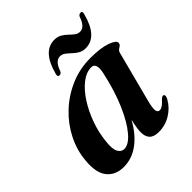

<svg xmlns="http://www.w3.org/2000/svg" viewBox="-182 -767 900 900"><g transform="rotate(-45 268.5 -317.0)"><path d="M425.5 -132Q414 -88.5 417 -73.5Q420 -58.5 432 -58.5Q441 -58.5 451 -65Q461 -71.5 476 -88Q487.5 -99 494.5 -96Q504.5 -91.5 494 -71Q473.5 -34 437.2 -11.8Q401 10.5 357.5 10.5Q325 10.5 310.5 -4.8Q296 -20 296 -48.5Q296 -73.5 307.5 -121.5Q273 -58.5 226.5 -24Q180 10.5 125.5 10.5Q70.5 10.5 41.2 -26.8Q12 -64 20 -140.5Q25.5 -202 54.5 -259.5Q83.5 -317 131.5 -362.5Q179.5 -408 241.8 -435Q304 -462 375.5 -462Q443.5 -462 482.2 -448Q521 -434 519.5 -418.5Q519 -409.5 512.8 -405Q506.5 -400.5 499.8 -395.8Q493 -391 490.5 -381.5ZM151 -136Q145 -87.5 156.2 -67.5Q167.5 -47.5 186.5 -47.5Q216.5 -47.5 250.5 -87.8Q284.5 -128 315.8 -200.5Q347 -273 368 -369Q380.5 -428.5 347.5 -428.5Q314 -428.5 281 -402.5Q248 -376.5 220.5 -333.5Q193 -290.5 174.5 -238.8Q156 -187 151 -136ZM392.5 -509.5Q372 -509.5 357 -518.5Q342 -527.5 329.8 -539.2Q317.5 -551 305.8 -559.8Q294 -568.5 280 -568.5Q249 -568.5 232 -518Q226.5 -506.5 216 -506.5Q203 -506.5 208 -524Q239 -642 316 -642Q337 -642 352 -633.2Q367 -624.5 379 -612.8Q391 -601 402.8 -592Q414.5 -583 428.5 -583Q460 -583 476.5 -633.5Q482 -645 493 -645Q505.5 -645 500.5 -628Q470 -509.5 392.5 -509.5Z"/></g></svg>

Font: Fraunces 72pt SemiBold
Style: Italic
Weight: 600
Italic angle: -16°
Version: Version 1.000;[b76b70a41]